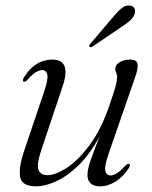

<svg xmlns="http://www.w3.org/2000/svg" viewBox="-20 -667 550 696"><path d="M448 -73Q454 -70 447.5 -58.5Q427 -26.5 399.2 -9Q371.5 8.5 342.5 8.5Q321.5 8.5 309.2 -1.8Q297 -12 297 -33Q297 -54 309.8 -89.8Q322.5 -125.5 341 -172.5Q304.5 -105.5 263 -66Q221.5 -26.5 182 -9Q142.5 8.5 111 8.5Q58 8.5 52.8 -27Q47.5 -62.5 68.5 -123L140.5 -336.5Q155.5 -381.5 151.2 -397.2Q147 -413 133 -413Q123 -413 110.2 -405.5Q97.5 -398 79.5 -377.5Q71 -369 66 -371Q60 -374 66.5 -386Q106.5 -451 170 -451Q239.5 -451 207 -354L131 -127Q112.5 -72.5 119.2 -52.2Q126 -32 153 -32Q180.5 -32 221.5 -58.2Q262.5 -84.5 304.8 -141Q347 -197.5 377.5 -287.5Q395 -338 399.8 -357.5Q404.5 -377 404.5 -387Q404.5 -397 401.2 -403Q398 -409 398 -418Q398 -432 413.5 -441.5Q429 -451 453.5 -451Q474.5 -451 478.2 -436Q482 -421 470 -387.5L374.5 -112Q358 -65 361.8 -48Q365.5 -31 380.5 -31Q390.5 -31 403 -38.5Q415.5 -46 434.5 -66.5Q443 -75 448 -73ZM388 -603Q405 -624 419.5 -636Q434 -648 449 -647Q462.5 -646 467.2 -636.8Q472 -627.5 468 -616.5Q463.5 -603 451 -592Q438.5 -581 420.5 -569.5L315 -498Q307 -494 304 -498Q301 -501 307.5 -508.5Z"/></svg>

Font: Fraunces 72pt Light
Style: Italic
Weight: 300
Italic angle: -16°
Version: Version 1.000;[b76b70a41]